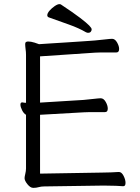

<svg xmlns="http://www.w3.org/2000/svg" viewBox="-20 -900 678 930"><path d="M424 -758Q424 -751 419.5 -746Q415 -741 407 -741Q402 -741 396 -744Q362 -764 314 -781Q266 -798 216 -816Q209 -819 209 -826Q209 -836 220 -848.5Q231 -861 245 -870.5Q259 -880 268 -880Q272 -880 274 -879Q336 -838 368 -813.5Q400 -789 412 -776.5Q424 -764 424 -758ZM576 2Q568 1 541.5 0Q515 -1 489 -1H473L195 3Q179 3 167.5 6.5Q156 10 141 10Q127 10 113 -7.5Q99 -25 99 -37Q99 -44 102.5 -58Q106 -72 106 -84V-344Q95 -350 87 -366Q79 -382 79 -393Q79 -404 87 -404H89Q93 -403 97.5 -402.5Q102 -402 106 -402V-604Q106 -620 106 -634.5Q106 -649 104 -661Q103 -670 102.5 -675.5Q102 -681 102 -685Q102 -695 107 -697Q112 -699 116 -699Q130 -699 147.5 -693.5Q165 -688 169 -686Q195 -688 229.5 -690Q264 -692 301 -694.5Q338 -697 369.5 -699Q401 -701 420.5 -702.5Q440 -704 440 -704Q463 -706 488.5 -709Q514 -712 523 -712Q537 -712 547 -694.5Q557 -677 557 -663Q557 -646 544 -646H502Q487 -646 471 -646Q455 -646 441 -645L174 -627V-403L385 -416Q408 -418 433.5 -421Q459 -424 468 -424Q482 -424 492 -406.5Q502 -389 502 -374Q502 -357 489 -357H447Q432 -357 416 -357Q400 -357 386 -356L174 -344V-59L472 -64Q494 -64 517 -65Q540 -66 555 -67H556Q569 -67 578.5 -48.5Q588 -30 588 -14Q588 2 577 2Z"/></svg>

Font: Moon Stars Kai HW
Style: Regular
Weight: 400
Designer: GuiWonder
Version: Version 1.101